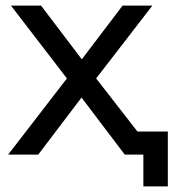

<svg xmlns="http://www.w3.org/2000/svg" viewBox="-20 -550 617 683"><path d="M469 -82 322 -271 522 -530H416L271 -339L126 -530H19L218 -271L9 0H116L270 -203L423 -1V0H490V113H577V-82Z"/></svg>

Font: AWKNG-Font Medium
Style: Regular
Weight: 500
Designer: Awakening Church
Foundry: Awakening Church
Version: Version 1.700;PS 001.700;hotconv 1.0.88;makeotf.lib2.5.64775